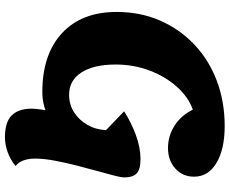

<svg xmlns="http://www.w3.org/2000/svg" viewBox="-98 -668 951 796"><g transform="rotate(90 378.0 -270.5)"><path d="M362 30Q206 30 118 -51.5Q30 -133 30 -278Q30 -376 65.5 -457.5Q101 -539 164.5 -599.5Q228 -660 314.5 -693Q401 -726 503 -726Q599 -726 656 -692Q713 -658 713 -599Q713 -552 679.5 -521.5Q646 -491 594 -491Q545 -491 502.5 -517.5Q460 -544 435 -594Q382 -575 339.5 -527Q297 -479 272.5 -413.5Q248 -348 248 -274Q248 -183 281 -132Q314 -81 373 -81Q414 -81 446 -101.5Q478 -122 498 -156.5Q518 -191 520 -234Q544 -234 557 -218.5Q570 -203 570 -171Q570 -115 542 -69.5Q514 -24 467 3Q420 30 362 30ZM550 185Q486 185 458.5 156.5Q431 128 431 74Q431 59 434.5 35Q438 11 444 -19L559 -189L520 -234L442 -309Q487 -338 539.5 -357.5Q592 -377 640 -377Q683 -377 699.5 -361Q716 -345 716 -310Q716 -297 708 -266Q700 -235 688.5 -194Q677 -153 665.5 -107.5Q654 -62 646 -18.5Q638 25 638 60Q638 87 645.5 108Q653 129 669 141Q641 163 610.5 174Q580 185 550 185Z"/></g></svg>

Font: Lemonada
Style: Regular
Weight: 400
Designer: Mohamed Gaber (Arabic), Eduardo Tunni (Latin)
Foundry: Kief Type Foundry
Version: Version 4.005